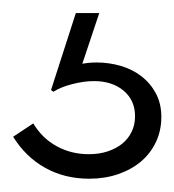

<svg xmlns="http://www.w3.org/2000/svg" viewBox="-27 -31 268 295"><path d="M89.5 -10.9 51.4 107.3 55 110Q66.4 102.7 84.1 98.2Q101.8 93.6 117.3 93.6Q145.5 93.6 163 108.4Q180.5 123.2 180.5 147.7Q180.5 160.9 175.2 171.6Q170 182.3 160.7 189.8Q151.4 197.3 138.4 201.6Q125.5 205.9 109.5 205.9Q82.3 205.9 60 193.6Q37.7 181.4 24.1 158.6L-6.8 179.1Q12.3 210 42.3 226.8Q72.3 243.6 110 243.6Q134.1 243.6 154.5 236.6Q175 229.5 189.8 217Q204.5 204.5 212.7 187Q220.9 169.5 220.9 148.6Q220.9 128.2 212.5 112.5Q204.1 96.8 190.2 86.1Q176.4 75.5 158.4 70.2Q140.5 65 121.4 65Q114.5 65 108 65.7Q101.4 66.4 93.6 68.2L97.7 72.3L125.5 -10.9Z"/></svg>

Font: Spartan MB
Style: Regular
Weight: 212
Designer: Matt Bailey, Mirko Velimirovic
Foundry: Matt Bailey
Version: Version 1.005